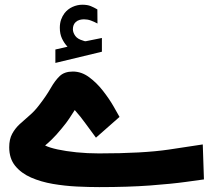

<svg xmlns="http://www.w3.org/2000/svg" viewBox="-20 -784 892 804"><path d="M262.7 -588.4Q248.5 -603.5 239.5 -622.8Q230.5 -642.1 230.5 -667.5Q230.5 -686.5 235.8 -701.7Q241.2 -716.8 250 -728.5Q263.7 -746.1 283.7 -755.1Q303.7 -764.2 324.7 -764.2Q346.2 -764.2 359.9 -758.5Q373.5 -752.9 387.7 -744.6L388.2 -685.5Q373.5 -693.4 360.1 -698.2Q346.7 -703.1 331.5 -703.1Q322.8 -703.1 313.5 -700.7Q304.2 -698.2 296.9 -691.4Q285.2 -680.7 285.2 -661.1Q285.6 -647 295.4 -633.5Q305.2 -620.1 328.1 -613.8Q330.6 -612.8 332.8 -612.1Q335 -611.3 337.4 -611.3Q339.4 -611.3 341.3 -611.8L406.7 -625V-567.4L211.9 -520.5V-576.7ZM381.8 -207.5Q360.4 -235.8 339.1 -265.6Q317.9 -295.4 293 -323.2Q280.8 -304.2 269.8 -287.4Q258.8 -270.5 238.8 -246.6Q214.4 -216.8 196.8 -200Q179.2 -183.1 168.9 -174.8Q186 -166 220.5 -158.4Q254.9 -150.9 300.3 -146.2Q345.7 -141.6 394.5 -141.6Q578.1 -141.6 687.3 -157.7Q796.4 -173.8 829.1 -179.2L834 -32.7Q815.4 -30.3 757.8 -22.2Q700.2 -14.2 608.6 -7.3Q517.1 -0.5 395.5 -0.5Q352.5 -0.5 302 -2.9Q251.5 -5.4 201.4 -13.9Q151.4 -22.5 110.1 -40.5Q68.8 -58.6 43.7 -89.4Q18.6 -120.1 18.6 -167.5Q18.6 -200.7 30.8 -223.4Q43 -246.1 62.5 -264.2Q82 -282.2 103.5 -300.5Q125 -318.8 143.1 -342.8Q173.8 -382.3 192.1 -414.6Q210.4 -446.8 230.2 -465.6Q250 -484.4 285.2 -484.4Q321.3 -484.4 353.3 -460.7Q385.3 -437 411.1 -403.8Q437 -370.6 454.8 -339.8Q472.7 -309.1 480.5 -294.4Z"/></svg>

Font: Vazir Black FD-WOL-UI
Style: Black-FD-WOL-UI
Weight: 900
Designer: Saber Rastikerdar
Foundry: Saber Rastikerdar
Version: Version 30.0.0